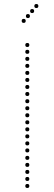

<svg xmlns="http://www.w3.org/2000/svg" viewBox="-20 -940 270 956"><path d="M116 -706Q106 -706 106 -716Q106 -726 116 -726Q126 -726 126 -716Q126 -706 116 -706ZM116 -672Q106 -672 106 -682Q106 -692 116 -692Q126 -692 126 -682Q126 -672 116 -672ZM116 -637Q106 -637 106 -647Q106 -657 116 -657Q126 -657 126 -647Q126 -637 116 -637ZM116 -602Q106 -602 106 -612Q106 -622 116 -622Q126 -622 126 -612Q126 -602 116 -602ZM116 -567Q106 -567 106 -577Q106 -587 116 -587Q126 -587 126 -577Q126 -567 116 -567ZM116 -532Q106 -532 106 -542Q106 -552 116 -552Q126 -552 126 -542Q126 -532 116 -532ZM116 -497Q106 -497 106 -507Q106 -517 116 -517Q126 -517 126 -507Q126 -497 116 -497ZM116 -462Q106 -462 106 -472Q106 -482 116 -482Q126 -482 126 -472Q126 -462 116 -462ZM116 -426Q106 -426 106 -436Q106 -446 116 -446Q126 -446 126 -436Q126 -426 116 -426ZM116 -391Q106 -391 106 -401Q106 -411 116 -411Q126 -411 126 -401Q126 -391 116 -391ZM116 -356Q106 -356 106 -366Q106 -376 116 -376Q126 -376 126 -366Q126 -356 116 -356ZM116 -321Q106 -321 106 -331Q106 -341 116 -341Q126 -341 126 -331Q126 -321 116 -321ZM116 -286Q106 -286 106 -296Q106 -306 116 -306Q126 -306 126 -296Q126 -286 116 -286ZM116 -251Q106 -251 106 -261Q106 -271 116 -271Q126 -271 126 -261Q126 -251 116 -251ZM116 -216Q106 -216 106 -226Q106 -236 116 -236Q126 -236 126 -226Q126 -216 116 -216ZM116 -181Q106 -181 106 -191Q106 -201 116 -201Q126 -201 126 -191Q126 -181 116 -181ZM116 -144Q106 -144 106 -154Q106 -164 116 -164Q126 -164 126 -154Q126 -144 116 -144ZM116 -109Q106 -109 106 -119Q106 -129 116 -129Q126 -129 126 -119Q126 -109 116 -109ZM116 -74Q106 -74 106 -84Q106 -94 116 -94Q126 -94 126 -84Q126 -74 116 -74ZM116 -39Q106 -39 106 -49Q106 -59 116 -59Q126 -59 126 -49Q126 -39 116 -39ZM116 -4Q106 -4 106 -14Q106 -24 116 -24Q126 -24 126 -14Q126 -4 116 -4ZM98 -826Q88 -826 88 -836Q88 -846 98 -846Q108 -846 108 -836Q108 -826 98 -826ZM119 -850Q109 -850 109 -860Q109 -870 119 -870Q129 -870 129 -860Q129 -850 119 -850ZM140 -875Q130 -875 130 -885Q130 -895 140 -895Q150 -895 150 -885Q150 -875 140 -875ZM161 -900Q151 -900 151 -910Q151 -920 161 -920Q171 -920 171 -910Q171 -900 161 -900Z"/></svg>

Font: Raleway Dots 
Style: Regular
Weight: 400
Version: Version 1.000